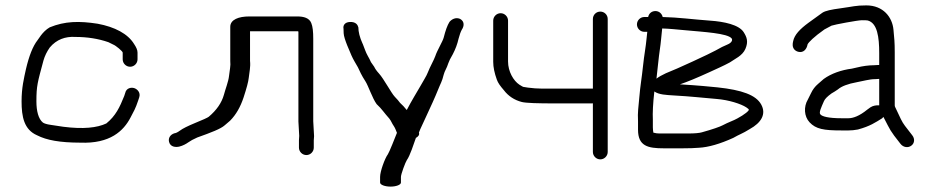

<svg xmlns="http://www.w3.org/2000/svg" viewBox="-20 -544 3460 712"><path d="M490 -324V-349C490 -358.9 485.1 -369.1 477.1 -381C454.2 -418.7 405.8 -444.1 342.1 -456C273.7 -466.6 220.6 -465.7 164.5 -442.7C136.8 -427.1 120.2 -394.5 119.3 -395.1C101.6 -372.4 87.8 -336.9 76.3 -288.1C68.8 -253.6 60 -218.9 60 -168C60 -111 69.1 -63 117.9 -42.1C152.7 -24.2 202.1 -15.1 277.7 -15C388.3 -10.5 438.4 -58.6 464.2 -108.5C476 -130.9 482.2 -140.8 492.4 -171.2L496.3 -183C502.2 -200.7 489.2 -213.7 477.6 -217.3C466.4 -220.8 448.3 -217.7 444.3 -199.1L440.7 -188.1C423.8 -145.8 408.9 -114.4 374.3 -86.2C340 -70 288.5 -64.5 214.9 -73.9C203.6 -75.7 186.7 -78 168.5 -80.9C153.6 -82.9 144.1 -86.1 139.2 -89.4C122.5 -102.8 115 -132.2 115 -168C115 -226.8 119.3 -237.9 141.2 -319.7C146 -336.4 153.7 -352.4 164.5 -367.8C189.8 -398 222.7 -409.1 258.3 -407.1L259.1 -407H259.9C303.5 -407 344.4 -400.6 381.9 -387.6C387.3 -384.9 393.5 -381.9 400.5 -378.4C408.8 -375.5 435 -353.9 435 -349V-324C435 -309 447.4 -296.5 462.5 -296.5C477.5 -296.5 490 -309 490 -324Z M1143.6 3.5V-24C1143.6 -27.9 1143.9 -32.5 1144.6 -37.9L1144.7 -38.8L1141.6 -94.5V-399.7C1141.6 -426.4 1139.8 -445.5 1134.2 -458.8C1126.7 -477.5 1106 -483 1083.1 -483H903.9C866 -483 833.9 -471.8 833.9 -444.5V-318.1L833.9 -317.6C836 -300 831.6 -283.8 829.3 -262.4C827.1 -241.3 815.7 -213.2 810.2 -192.1C801.9 -162.6 783.3 -135.6 754.1 -111C750.5 -107.9 730.3 -98.7 703.2 -87.8C676.3 -76.6 658 -67.7 646.9 -59.4C638.5 -53.2 632.1 -50.5 628.6 -50.1L627.5 -49.9L626.4 -49.6C611.9 -45 603.1 -32.2 607 -17.5C612.2 2.2 633.2 2.4 644.9 -0.4C658.5 -3.7 670.9 -10.8 677.9 -15.9C685.9 -21.7 697.2 -27.9 711.6 -34.2C763.8 -52.8 798.6 -66.1 813.6 -79.6C820.1 -85.5 826.4 -90.8 832.4 -95.7L833 -96.2L833.5 -96.7C855.4 -118.8 871.7 -147.6 883.3 -182.7C894.6 -217.2 901 -241 902.5 -255.7C904.7 -277.2 909.6 -294.4 907.2 -318.4V-428H1083.1C1084.2 -428 1084.7 -428 1086.1 -427.9C1086.2 -427.8 1086.4 -426.3 1086.6 -424.1V-93.5L1089.6 -40.2C1089.2 -35.8 1088.6 -28.3 1088.6 -23.9V3.5C1088.6 18.5 1101.1 31 1116.2 31C1131.2 31 1143.6 18.5 1143.6 3.5Z M1428.2 148C1449.3 148 1466.8 141.2 1466.8 133V112C1466.8 101.9 1483.5 57.3 1488.7 49.7C1500.3 34 1514.7 -11.4 1522.3 -32.6C1531.2 -37.6 1536.5 -44.3 1533.5 -52.4C1539.9 -69.9 1546.1 -80 1560.8 -113.1C1578.2 -150.7 1592.4 -181.3 1605.2 -213.1C1613.3 -233.8 1619.5 -242.1 1625.2 -266.5C1629.2 -282.3 1636.5 -289.8 1642.6 -309.7C1644.7 -316.5 1650.3 -328 1659.2 -343C1668.9 -361.5 1676.1 -380.7 1680.5 -400.5C1684.4 -415.4 1688.6 -426.8 1692.6 -434C1701.3 -446.6 1703.5 -464.5 1686.1 -474C1669.7 -481.1 1654.7 -472.3 1646.8 -462.7C1638.7 -449.8 1632 -430.8 1625.4 -404.7C1622.1 -391.1 1600.6 -356.2 1594.3 -336.1C1589.5 -321.9 1573.3 -293.7 1566.7 -275.8C1562.3 -263 1547.2 -240.2 1539.6 -225.9C1526.4 -202.9 1505.6 -169.4 1488.4 -136C1485 -139.8 1478.2 -147.4 1476.2 -150.2L1463.5 -162.6C1459.2 -168.8 1452.7 -176.2 1444 -185.2C1430.9 -198.8 1403.3 -251.9 1385.4 -271.4C1376.3 -281.3 1370.7 -289.7 1367.8 -296.2L1367.6 -296.5L1355.7 -313.5C1352.6 -320.7 1348.1 -329.6 1343.7 -337C1335.9 -350.6 1332.1 -364.1 1324.9 -382L1324.8 -381.6L1324.6 -382C1313.8 -405.7 1308.9 -426.1 1308.9 -443V-442L1308.7 -443C1306.7 -451 1300.2 -463.7 1277 -462.5C1257.9 -461.4 1251.4 -449.1 1253.9 -437.2C1253.9 -433.8 1254.1 -427.8 1254.4 -420.8C1255.2 -399.4 1279.3 -349 1283.3 -338.4C1290 -322.8 1300 -307.5 1307.2 -294.5L1318.2 -271.5C1322.6 -262.7 1328.1 -253.3 1335 -242.6C1345.7 -226.2 1360.9 -179.3 1376.7 -157.9C1396.4 -139.8 1404.5 -125.4 1423.5 -104.5C1431.6 -94.3 1431.9 -88.6 1441.3 -75C1445.5 -68.5 1448 -61.4 1452 -51.4C1445.9 -36 1423.1 21.9 1418.4 28C1407.3 42.9 1389.5 91.3 1389.5 112V133C1389.5 141.2 1407.1 148 1428.2 148Z M2178.6 -215.5H1987.2C1972.6 -215.5 1956.1 -216.7 1937.7 -219.1L1920.1 -221.9C1919.6 -222.1 1913.8 -224.9 1906 -230C1884.2 -244.4 1864 -278.7 1864 -316V-467.5C1864 -482.5 1851.5 -495 1836.5 -495C1821.5 -495 1809 -482.5 1809 -467.5V-314.7C1809 -295.1 1813.6 -273.1 1822.5 -248.5C1826.7 -236.8 1834.3 -225.9 1848.6 -209.4C1864.9 -187.9 1887.4 -172.8 1915.3 -165.7C1931.7 -161.8 1973.3 -160.5 2039.2 -160.5H2145.3C2159.5 -160.5 2168.1 -160.5 2178.6 -160.7V19.5C2178.6 34.5 2191.1 47 2206.1 47C2221.1 47 2233.6 34.5 2233.6 19.5V-473.5C2233.6 -489.1 2221.1 -501 2206.1 -501C2191.1 -501 2178.6 -489.1 2178.6 -473.5Z M2477.7 -190.1C2547.3 -186.2 2575.7 -182.1 2637.7 -177C2682 -173.5 2727.9 -158.9 2747.6 -145.8C2760.6 -137.1 2757 -136.4 2755.3 -133.8C2752.4 -129.5 2743.2 -122.2 2732.1 -115.2L2714.3 -104.8C2700.7 -96.9 2680.6 -90.6 2659.6 -79.3C2649.5 -73.9 2622.9 -64.5 2582.2 -53.2C2573.8 -50.8 2557 -49 2533.1 -49H2425C2418.2 -49 2411.2 -49.9 2402.9 -52.1C2401.9 -58.4 2401 -64.5 2401 -71.5V-99.8L2401 -100.2C2399.7 -125.1 2401.5 -160.2 2406.5 -204.8C2423.8 -192.6 2450.8 -191.9 2477.7 -190.1ZM2426.8 -359.6C2430.7 -384.2 2432.8 -413.4 2435.6 -438.4C2458.8 -437.8 2486.3 -435.2 2524 -431.6C2587.8 -425.6 2678.2 -420.9 2693.4 -401.3C2697.6 -394.4 2692.4 -385.2 2678.5 -379.3C2665.1 -373.9 2650.3 -366.5 2634 -357C2615.6 -346.4 2487.6 -286.9 2449.3 -272.4C2435 -265.8 2423.3 -259.2 2414.4 -252.4C2418.2 -283.8 2423 -335.1 2426.8 -359.6ZM2383.5 -481H2369.5C2354.5 -481 2342 -468.5 2342 -453.5C2342 -438.5 2354.5 -426 2369.5 -426H2380.3C2379.6 -419.7 2378.8 -412.1 2378 -403.9C2374.8 -368.6 2368.8 -340.8 2364.6 -300C2359.8 -253.4 2354.4 -227.4 2350.7 -182.2C2347.7 -144.9 2344.1 -130.3 2346 -93.4V-63C2346 -2.2 2382.5 6 2441.5 6H2511C2536.2 6 2554.9 5.4 2572.1 3.9C2607 2.1 2650.3 -10.4 2699.3 -32.7C2721.5 -45.7 2732.7 -48 2760.1 -65.2C2802.8 -88.7 2822.6 -120.8 2802.6 -156.8C2783.2 -191.6 2731.7 -210.3 2641.1 -220C2620.4 -221.9 2602.1 -223.6 2586 -225.2C2561.4 -227.6 2533.1 -229.1 2501.4 -231.2C2528.2 -240.2 2564.5 -255.2 2610.4 -276.2L2649.8 -294.3C2662.6 -300.1 2674.7 -306.2 2686.2 -312.4C2704.8 -325.6 2733.1 -336.9 2744.2 -362.7C2755.9 -390.1 2749.3 -406.5 2737.8 -424.7C2720.3 -452.3 2665 -463.9 2613.9 -467.4C2546.8 -472.3 2496.2 -479.6 2437.5 -480.9C2434.6 -493.4 2424.2 -503 2410.5 -503C2397.8 -503 2386.8 -495.5 2383.5 -481Z M3208.3 -146.3 3208 -146.1 3196.1 -137.5 3195.7 -137.2C3167.5 -114.2 3144 -105.5 3126.3 -105.5H3101.1C3051.1 -105.5 3028.9 -112.4 3022.9 -119.2L3022.6 -119.5L3022.3 -119.8C3015.9 -126.2 3025.4 -145.8 3035.6 -169.1C3039.1 -177.2 3048 -186.3 3063.7 -197.6C3070.6 -201.5 3080.2 -207.4 3086.9 -212.2L3087.4 -212.6L3087.9 -213C3100.5 -223.7 3123.3 -233.1 3158.5 -239.4C3180.2 -243.2 3204.3 -250.5 3224.3 -250.5H3225L3240.4 -251.4V-153.3C3229.6 -154.3 3217.3 -152.1 3208.3 -146.3ZM3257.9 -106.7C3282.6 -59.7 3278.4 -62.4 3319 -11C3329.8 3.3 3347.9 5 3359.5 -3.9C3371.1 -12.2 3373.6 -28.7 3363 -42.2C3350.3 -58.4 3347.4 -62.7 3335.9 -77.3C3324.5 -91.7 3316.3 -111.8 3306.9 -131.5L3299.4 -147.3C3298.5 -149.3 3298 -151.2 3298 -153.3V-348.9C3298 -389.9 3296.2 -401.4 3293.3 -433.7C3289 -480.6 3255.1 -524 3192.8 -524C3152.3 -524 3143.8 -519.5 3096.2 -513.1C3063.3 -508.7 3040.6 -504.2 3029.6 -496.7C3012.9 -484.9 2995.4 -471.9 2978.2 -459.6C2946.3 -436.2 2926 -414.9 2921.3 -391.4C2918.9 -382 2917.8 -370.3 2925.1 -361.2C2929.2 -356.2 2934.8 -353.3 2940.5 -351.9C2959.8 -347 2971.9 -362.3 2974.7 -379.3C2978.1 -387 2998.6 -407.6 3037.2 -434.8C3048.8 -441 3056.7 -445.1 3063.7 -448.9C3073.6 -452.7 3160.9 -469 3176 -469C3187.4 -469 3196 -468.6 3197.5 -468.1L3198.2 -467.9C3233.5 -458.3 3240.4 -406.1 3240.4 -347.1V-303.1C3240.4 -303.1 3237.7 -303 3236.7 -303L3220.7 -302.1C3201.7 -302 3178.8 -299 3158.2 -293.8L3138.7 -289.4C3100.2 -284.5 3062.5 -271.4 3034.7 -251.2C3030.3 -247.1 3023.2 -240.9 3013.6 -232.8C3002.5 -223.4 2993.7 -211.8 2987.5 -198.4C2981.9 -186.5 2977.8 -178.3 2975.7 -174.7C2959.8 -148.4 2961.7 -112.1 2982.2 -90.4C3005.5 -65.4 3034.8 -60.3 3099.7 -60.3H3127C3137.7 -60.3 3148.8 -61.4 3160.3 -63.6L3161.3 -63.7L3162.2 -64C3206.5 -76 3226.4 -90 3250.8 -105L3251.4 -105.5L3256 -110.4C3256.6 -109.1 3257.2 -107.9 3257.9 -106.7Z"/></svg>

Font: MewTooHand
Style: BdWide
Weight: 400
Designer: Mew Too, Robert Jablonski
Version: Version 0.77